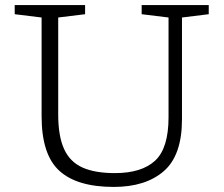

<svg xmlns="http://www.w3.org/2000/svg" viewBox="-20 -727 882 757"><path d="M644.5 -265V-658L538.5 -671V-707H803V-671L697.5 -658V-256.5Q697.5 -114.5 625.8 -52.2Q554 10 428.5 10Q283.5 10 213.8 -53.8Q144 -117.5 144 -269V-658L38 -671V-707H315.5V-671L209.5 -658V-276Q209.5 -190 232.8 -139.2Q256 -88.5 305.2 -66.5Q354.5 -44.5 433 -44.5Q538.5 -44.5 591.5 -93.5Q644.5 -142.5 644.5 -265Z"/></svg>

Font: Newsreader 6pt Light
Style: Regular
Weight: 300
Designer: Hugues Gentile
Foundry: Production Type
Version: Version 1.003; ttfautohint (v1.8.3)